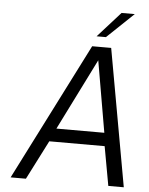

<svg xmlns="http://www.w3.org/2000/svg" viewBox="-61 -976 798 1026"><g transform="rotate(5 338.0 -463.5)"><path d="M408 -736H510L642 0H559L521 -210H224L117 0H35ZM513 -281 447 -664 256 -281ZM549 -927H620L477 -791H427Z"/></g></svg>

Font: Exo
Style: Italic
Weight: 400
Italic angle: -9°
Designer: Natanael Gama
Foundry: Natanael Gama
Version: Version 1.500; ttfautohint (v1.6)